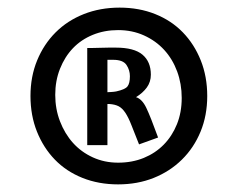

<svg xmlns="http://www.w3.org/2000/svg" viewBox="-20 -706 624 504"><path d="M294 -686Q345 -686 387.5 -669Q430 -652 460 -621Q490 -590 507 -547.5Q524 -505 524 -454Q524 -403 506.5 -360.5Q489 -318 457.5 -287Q426 -256 383.5 -239Q341 -222 290 -222Q239 -222 196.5 -239Q154 -256 124 -287Q94 -318 77 -360.5Q60 -403 60 -454Q60 -505 77.5 -547.5Q95 -590 126 -621Q157 -652 200 -669Q243 -686 294 -686ZM290 -279Q327 -279 357.5 -291.5Q388 -304 410 -326.5Q432 -349 444.5 -380Q457 -411 457 -449Q457 -486 445 -518.5Q433 -551 411 -575Q389 -599 358 -613Q327 -627 290 -627Q254 -627 223.5 -614.5Q193 -602 171.5 -579.5Q150 -557 137.5 -525.5Q125 -494 125 -457Q125 -420 137.5 -387.5Q150 -355 171.5 -331Q193 -307 223.5 -293Q254 -279 290 -279ZM376 -510Q376 -491 365.5 -476.5Q355 -462 337 -451Q353 -446 364 -423Q375 -400 395 -345L345 -327Q333 -357 325 -377.5Q317 -398 309 -410Q301 -422 291.5 -427Q282 -432 267 -433H262V-325H209V-580Q212 -580 221 -580Q230 -580 242 -580.5Q254 -581 265.5 -581Q277 -581 284 -581Q332 -581 354 -562.5Q376 -544 376 -510ZM262 -549V-464Q264 -464 272 -464.5Q280 -465 285 -466Q308 -471 314.5 -479Q321 -487 321 -506Q321 -522 312 -535.5Q303 -549 277 -549Z"/></svg>

Font: Amaranth
Style: Regular
Weight: 400
Designer: Gesine Todt
Foundry: Gesine Todt
Version: Version 1.001